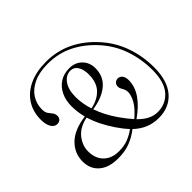

<svg xmlns="http://www.w3.org/2000/svg" viewBox="-169 -987 1233 1233"><g transform="rotate(-45 448.0 -370.0)"><path d="M633.5 15Q536.5 15 463.5 -55Q424.5 -24 377.2 -5Q330 14 265.5 14Q182 14 135.8 -26Q89.5 -66 89.5 -134Q89.5 -208 142.8 -261Q196 -314 304 -328.5Q290 -382.5 290 -436Q290 -488.5 309.8 -529.8Q329.5 -571 365.8 -594.8Q402 -618.5 452 -618.5Q505 -618.5 538.5 -585Q572 -551.5 572 -499Q572 -425.5 519.5 -381Q467 -336.5 375 -323Q401.5 -247 453.5 -172.5Q488.5 -123 517 -92Q569.5 -137 590.8 -174.8Q612 -212.5 612 -242.5Q612 -258.5 606.5 -270Q601 -281.5 595.2 -291.5Q589.5 -301.5 589.5 -314Q589.5 -330 599.8 -341Q610 -352 626.5 -352Q644.5 -352 656.8 -336.8Q669 -321.5 669 -293.5Q669 -181.5 526.5 -81.5Q559.5 -48 590.8 -32.5Q622 -17 657 -17Q729.5 -17 776.2 -70.5Q823 -124 823 -233.5Q823 -329.5 792.5 -420Q762 -510.5 695.5 -584.5Q630.5 -657 550.5 -696.8Q470.5 -736.5 375 -736.5Q298.5 -736.5 246.5 -712.2Q194.5 -688 168 -647Q141.5 -606 141.5 -555.5Q141.5 -528.5 151.8 -514Q162 -499.5 172.5 -487Q183 -474.5 183 -453Q183 -438 172.5 -428.2Q162 -418.5 145.5 -418.5Q120.5 -418.5 105 -444Q89.5 -469.5 89.5 -513Q89.5 -586.5 124.8 -640.5Q160 -694.5 224.5 -724Q289 -753.5 376.5 -753.5Q474.5 -753.5 558.5 -713.2Q642.5 -673 710.5 -597Q777 -524 809.8 -431.5Q842.5 -339 842.5 -236.5Q842.5 -115 786.2 -50Q730 15 633.5 15ZM350.5 -458.5Q350.5 -399.5 371 -335Q436.5 -348 475 -388.2Q513.5 -428.5 513.5 -502.5Q513.5 -547 495.8 -574.8Q478 -602.5 447 -602.5Q406 -602.5 378.2 -564.2Q350.5 -526 350.5 -458.5ZM160.5 -155.5Q160.5 -90 198.8 -52.5Q237 -15 301.5 -15Q350 -15 385.8 -29.2Q421.5 -43.5 452.5 -66.5Q424 -96 394 -140.5Q332.5 -231 307.5 -315.5Q233 -300 196.8 -254Q160.5 -208 160.5 -155.5Z"/></g></svg>

Font: Fraunces 72pt Light
Style: Regular
Weight: 300
Version: Version 1.000;[0bf87f6ff]